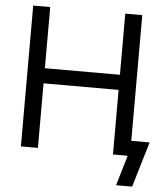

<svg xmlns="http://www.w3.org/2000/svg" viewBox="-59 -780 848 988"><g transform="rotate(5 365.0 -286.0)"><path d="M72.3 -727.5H160.2V-411.6H547.9V-727.5H635.7V0H547.9V-333.5H160.2V0H72.3ZM624 0H592.8V-78.1H730.5L660.6 156.2H577.6Z"/></g></svg>

Font: Intratopia Thin
Style: Regular
Weight: 100
Designer: Rasmus Andersson
Foundry: rsms
Version: Version 3.000;Glyphs 3.2.3 (3260)